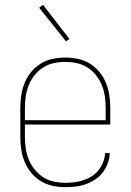

<svg xmlns="http://www.w3.org/2000/svg" viewBox="-20 -766 540 794"><path d="M251 8Q224 8 198 2.5Q172 -3 149.5 -16.5Q127 -30 109.5 -51Q92 -72 82 -96.5Q72 -121 68 -147Q64 -173 64 -200V-320Q64 -346 68 -372.5Q72 -399 82 -423.5Q92 -448 109 -468.5Q126 -489 148.5 -503Q171 -517 197.5 -522.5Q224 -528 250 -528Q276 -528 302.5 -522.5Q329 -517 351.5 -503Q374 -489 391 -468.5Q408 -448 418 -423.5Q428 -399 432 -372.5Q436 -346 436 -320V-251H83V-200Q83 -176 86.5 -152Q90 -128 99 -106Q108 -84 123.5 -65Q139 -46 159 -33Q179 -20 203 -15Q227 -10 251 -10Q279 -10 307.5 -16Q336 -22 360 -37.5Q384 -53 398.5 -78.5Q413 -104 415 -133H434Q433 -111 425.5 -90.5Q418 -70 405 -53Q392 -36 374 -24Q356 -12 335.5 -4.5Q315 3 293.5 5.5Q272 8 251 8ZM83 -269H417V-320Q417 -344 413.5 -368Q410 -392 401 -414Q392 -436 377 -455Q362 -474 341.5 -487Q321 -500 297.5 -505Q274 -510 250 -510Q226 -510 202.5 -505Q179 -500 158.5 -487Q138 -474 123 -455Q108 -436 99 -414Q90 -392 86.5 -368Q83 -344 83 -320ZM253 -595 142 -734 158 -746 267 -605Z"/></svg>

Font: Zed Mono Thin
Style: Regular
Weight: 100
Monospace: yes
Designer: Belleve Invis
Foundry: Belleve Invis
Version: Version 1.0.0; ttfautohint (v1.8.4)